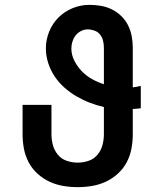

<svg xmlns="http://www.w3.org/2000/svg" viewBox="-20 -763 640 791"><path d="M300 8Q270 8 240.5 3Q211 -2 184 -14.5Q157 -27 134.5 -47.5Q112 -68 98 -94.5Q84 -121 78.5 -150.5Q73 -180 73 -210V-331H192V-210Q192 -187 198 -165Q204 -143 218.5 -125.5Q233 -108 255 -100.5Q277 -93 300 -93Q323 -93 345 -100.5Q367 -108 381.5 -125.5Q396 -143 402 -165Q408 -187 408 -210V-322Q378 -329 349.5 -340Q321 -351 294.5 -366.5Q268 -382 245 -402.5Q222 -423 205 -448.5Q188 -474 178.5 -503.5Q169 -533 169 -564Q169 -599 182.5 -632.5Q196 -666 221 -691Q246 -716 279.5 -729.5Q313 -743 348 -743Q372 -743 395.5 -739Q419 -735 440.5 -724.5Q462 -714 479.5 -697Q497 -680 507.5 -659Q518 -638 522.5 -614.5Q527 -591 527 -567V-403Q535 -404 543 -405.5Q551 -407 560 -409V-317Q551 -316 543 -315Q535 -314 527 -314V-210Q527 -180 521.5 -150.5Q516 -121 502 -94.5Q488 -68 465.5 -47.5Q443 -27 416 -14.5Q389 -2 359.5 3Q330 8 300 8ZM408 -416V-567Q408 -581 404.5 -595.5Q401 -610 392 -621Q383 -632 369 -637Q355 -642 341 -642Q327 -642 313.5 -635Q300 -628 291.5 -617Q283 -606 278.5 -592Q274 -578 274 -563Q274 -537 286.5 -512.5Q299 -488 317.5 -469Q336 -450 359.5 -437Q383 -424 408 -416Z"/></svg>

Font: Iosevka Extended
Style: Bold
Weight: 700
Width: 7
Monospace: yes
Designer: Belleve Invis
Foundry: Belleve Invis
Version: Version 32.5.0; ttfautohint (v1.8.4)